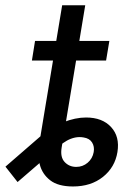

<svg xmlns="http://www.w3.org/2000/svg" viewBox="-78 -689 501 719"><path d="M195.3 9.3Q139.6 9.3 109.9 -13.9Q80.1 -37.1 71 -72.8Q62 -108.4 67.9 -145L95.7 -313H182.1L152.8 -136.2Q147 -100.6 164.1 -82.3Q181.2 -64 207.5 -64Q231.9 -64 250.2 -79.6Q268.6 -95.2 272.9 -119.6Q276.4 -140.1 266.8 -155.5Q257.3 -170.9 234.9 -174.3Q218.3 -177.2 202.6 -173.8Q187 -170.4 172.6 -162.4Q158.2 -154.3 144 -142.1L-12.2 -7.3L-57.6 -64.9L74.2 -179.2Q113.3 -212.9 158.7 -231Q204.1 -249 244.1 -249Q305.2 -249 338.1 -213.1Q371.1 -177.2 361.8 -119.6Q352.5 -62.5 307.6 -26.6Q262.7 9.3 195.3 9.3ZM76.2 -194.8 154.8 -669.4H241.2L162.6 -194.8ZM41.5 -462.4 53.2 -535.6H331.5L319.3 -462.4Z"/></svg>

Font: Inter 20pt
Style: Italic
Weight: 400
Italic angle: -9.3988°
Version: Version 4.001;git-66647c0bb